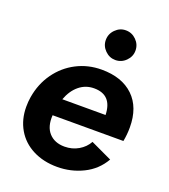

<svg xmlns="http://www.w3.org/2000/svg" viewBox="-136 -833 832 943"><g transform="rotate(20 279.5 -361.0)"><path d="M28 -214Q28 -241 32 -265Q44 -338 84 -394Q124 -450 184 -481Q244 -512 315 -512Q421 -512 481 -454.5Q541 -397 541 -292Q541 -255 534 -219H164Q160 -159 189.5 -126.5Q219 -94 271 -94Q311 -94 343.5 -113Q376 -132 393 -163L504 -111Q469 -50 406 -19Q343 12 271 12Q199 12 143.5 -16.5Q88 -45 58 -96.5Q28 -148 28 -214ZM408 -309Q405 -413 311 -413Q267 -413 233.5 -385.5Q200 -358 182 -309ZM283 -656Q283 -688 306 -711Q329 -734 360 -734Q392 -734 415 -711Q438 -688 438 -656Q438 -625 415 -602Q392 -579 360 -579Q329 -579 306 -602Q283 -625 283 -656Z"/></g></svg>

Font: Oak Sans
Style: Bold Italic
Weight: 700
Italic angle: -9.5°
Foundry: Erik Kennedy, Walven
Version: Version 1.000